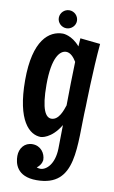

<svg xmlns="http://www.w3.org/2000/svg" viewBox="-105 -757 641 1083"><g transform="rotate(10 216.0 -216.0)"><path d="M290 -559 287 -512C240 -568 189 -568 189 -568C110 -568 24 -503 24 -273C24 -40 101 28 167 28C167 28 227 26 278 -60L276 75C274 165 229 205 195 205C189 205 182 204 174 201C203 179 203 153 203 153C203 116 176 76 128 76C83 76 55 112 55 156C55 197 70 272 185 272C414 272 375 42 387 -188C387 -188 391 -395 405 -547ZM284 -423C281 -341 280 -258 279 -173C269 -143 250 -84 207 -84C175 -84 147 -125 147 -269C147 -425 189 -470 225 -470C249 -470 269 -448 284 -423ZM254 -652C254 -681 230 -704 202 -704C174 -704 150 -681 150 -652C150 -624 174 -601 202 -601C230 -601 254 -624 254 -652Z"/></g></svg>

Font: Rum Raisin
Style: Regular
Weight: 400
Designer: Astigmatic (AOETI)
Foundry: Astigmatic (AOETI)
Version: Version 1.000